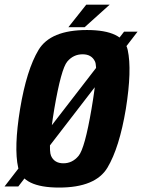

<svg xmlns="http://www.w3.org/2000/svg" viewBox="-63 -812 619 836"><path d="M-43.3 0H16.6L535.9 -674H477.1ZM194.3 4.7Q352.9 4.7 404.9 -82.1Q456.8 -169 485 -337.9Q512.1 -507.4 493.1 -594.4Q474.2 -681.3 315.5 -681.3Q156.9 -681.3 104.8 -594.6Q52.7 -507.8 24.5 -337.9Q-3.1 -169.1 16.1 -82.2Q35.3 4.7 194.3 4.7ZM213.1 -101Q173.6 -101 159.3 -133.5Q145 -166 173.4 -337.9Q203.3 -512.5 230 -544Q256.7 -575.6 296.7 -575.6Q335.9 -575.6 350.6 -544.2Q365.3 -512.8 335.5 -337.9Q306.2 -165.9 279.2 -133.5Q252.3 -101 213.1 -101ZM234.7 -693.5H305.5L414.6 -791.7H312.6Z"/></svg>

Font: Anybody Thin Condensed
Style: Italic
Weight: 100
Width: 3
Italic angle: -10°
Version: Version 1.113;gftools[0.9.25]